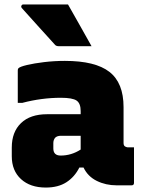

<svg xmlns="http://www.w3.org/2000/svg" viewBox="-20 -834 640 864"><path d="M536 -352V-190Q536 -176 547 -173Q551 -171 555 -171H583V-11Q583 0 572 0H505Q456 0 415.5 -20Q375 -40 356 -80H337Q316 -38 279 -14Q242 10 186 10Q116 10 74.5 -28Q33 -66 33 -131V-170Q33 -240 74.5 -280Q116 -320 192 -320H343V-334Q343 -369 324.5 -381.5Q306 -394 254 -394Q167 -394 80 -371H60V-517Q60 -524 63 -527Q70 -534 101.5 -541.5Q133 -549 178.5 -554.5Q224 -560 272 -560Q409 -560 472.5 -510.5Q536 -461 536 -352ZM220 -166Q220 -134 253 -134Q301 -134 343 -161V-223H254Q237 -223 228 -214Q220 -204 220 -190ZM286 -814Q313 -766 339.5 -719.5Q366 -673 392 -626H246Q232 -626 227 -633Q183 -682 149.5 -718.5Q116 -755 78 -798Q74 -803 76.5 -808.5Q79 -814 85 -814Z"/></svg>

Font: Recursive Mn Lnr St Blk
Style: Regular
Weight: 900
Monospace: yes
Version: Version 1.079;hotconv 1.0.112;makeotfexe 2.5.65598; ttfautoh